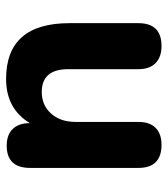

<svg xmlns="http://www.w3.org/2000/svg" viewBox="20 -559 550 630"><g transform="rotate(90 295.0 -244.0)"><path d="M239 11Q56 11 56 -197V-423Q56 -499 131 -499Q167 -499 187 -479.5Q207 -460 207 -423V-193Q207 -106 282 -106Q325 -106 352.5 -136.5Q380 -167 380 -217V-423Q380 -460 399.5 -479.5Q419 -499 455 -499Q531 -499 531 -423V-68Q531 9 458 9Q422 9 403 -11Q384 -31 384 -67Q337 11 239 11Z"/></g></svg>

Font: Nunito ExtraBold
Style: Regular
Weight: 800
Designer: Vernon Adams
Foundry: Vernon Adams
Version: Version 3.602